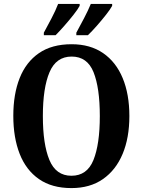

<svg xmlns="http://www.w3.org/2000/svg" viewBox="-20 -951 729 981"><path d="M345 10Q245 10 179 -36Q113 -82 80.5 -165Q48 -248 48 -359Q48 -470 80.5 -552Q113 -634 179 -679.5Q245 -725 346 -725Q441 -725 507 -679.5Q573 -634 607 -551.5Q641 -469 641 -358Q641 -247 606.5 -164.5Q572 -82 506 -36Q440 10 345 10ZM345 -53Q425 -53 457.5 -133.5Q490 -214 490 -358Q490 -502 458 -582Q426 -662 346 -662Q267 -662 233 -582Q199 -502 199 -358Q199 -214 232.5 -133.5Q266 -53 345 -53ZM370 -784Q389 -819 409.5 -858Q430 -897 444 -931H553V-921Q544 -904 522 -876Q500 -848 474.5 -819Q449 -790 429 -771H370ZM204 -784Q223 -819 243.5 -858Q264 -897 277 -931H387V-921Q378 -904 356 -876Q334 -848 308.5 -819Q283 -790 264 -771H204Z"/></svg>

Font: Noto Serif Hebrew Condensed
Style: Bold
Weight: 700
Width: 3
Designer: Monotype Design Team
Foundry: Monotype Imaging Inc.
Version: Version 2.004; ttfautohint (v1.8.4.7-5d5b)